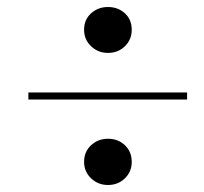

<svg xmlns="http://www.w3.org/2000/svg" viewBox="-20 -598 581 548"><path d="M288 -447Q260 -447 240 -466Q220 -485 220 -513Q220 -542 240 -560Q260 -578 288 -578Q317 -578 336.5 -560Q356 -542 356 -513Q356 -485 336.5 -466Q317 -447 288 -447ZM61 -314V-334H514V-314ZM288 -70Q260 -70 240 -89Q220 -108 220 -136Q220 -165 240 -183.5Q260 -202 288 -202Q317 -202 336.5 -183.5Q356 -165 356 -136Q356 -108 336.5 -89Q317 -70 288 -70Z"/></svg>

Font: DM Serif Display
Style: Italic
Weight: 400
Italic angle: -12°
Designer: Colophon Foundry, Frank Grießhammer
Foundry: Colophon Foundry
Version: Version 5.100; ttfautohint (v1.8.2)